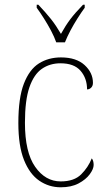

<svg xmlns="http://www.w3.org/2000/svg" viewBox="-20 -786 451 816"><path d="M238 10Q188 10 147 -18Q106 -46 82 -106Q58 -166 58 -263Q58 -370 81.5 -430.5Q105 -491 145.5 -516.5Q186 -542 239 -542Q304 -542 339.5 -509.5Q375 -477 375 -434Q375 -421 367.5 -413.5Q360 -406 350 -406Q350 -453 322.5 -485Q295 -517 237 -517Q192 -517 158 -493.5Q124 -470 105 -415Q86 -360 86 -264Q86 -139 129.5 -77Q173 -15 238 -15Q295 -15 325 -45Q355 -75 370 -113Q378 -103 378 -85Q378 -68 361.5 -45.5Q345 -23 314 -6.5Q283 10 238 10ZM219 -606Q211 -629 197 -655.5Q183 -682 166.5 -708Q150 -734 136 -753V-766H143Q176 -731 197 -704.5Q218 -678 239 -642Q259 -678 279 -704.5Q299 -731 333 -766H340V-753Q326 -734 309.5 -708Q293 -682 279 -655.5Q265 -629 256 -606Z"/></svg>

Font: Noto Serif Hebrew SemiCondensed Thin
Style: Regular
Weight: 100
Width: 4
Designer: Monotype Design Team
Foundry: Monotype Imaging Inc.
Version: Version 2.004; ttfautohint (v1.8.4.7-5d5b)